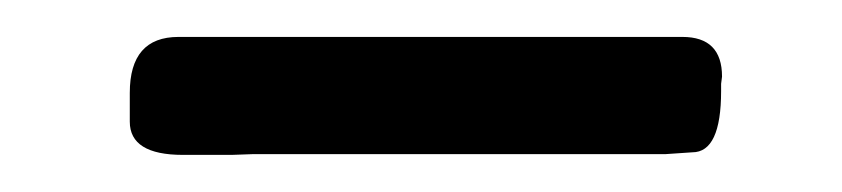

<svg xmlns="http://www.w3.org/2000/svg" viewBox="-20 -665 456 104"><path d="M76.7 -645H349.6Q371.1 -645 371.1 -623.5L370.6 -619.6V-615.7Q370.6 -582.5 355 -582.5L340.3 -581.5H116.7L105.5 -581.1H79.1Q50.3 -581.1 50.3 -599.1V-614.7Q50.3 -645 76.7 -645Z"/></svg>

Font: Averia Serif Libre
Style: Regular
Weight: 400
Version: Version 1.002